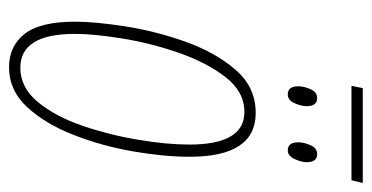

<svg xmlns="http://www.w3.org/2000/svg" viewBox="-219 -594 823 425"><g transform="rotate(90 192.5 -381.5)"><path d="M129 10Q180 10 217 -30Q254 -70 278.5 -132.5Q303 -195 315 -264Q327 -333 327 -390Q327 -536 230 -536Q173 -536 134.5 -491.5Q96 -447 72.5 -381Q49 -315 38.5 -248Q28 -181 28 -136Q28 -59 55 -24.5Q82 10 129 10ZM130 -15Q55 -15 55 -136Q55 -177 65 -239.5Q75 -302 96.5 -364.5Q118 -427 150.5 -469Q183 -511 228 -511Q300 -511 300 -389Q300 -340 289.5 -276.5Q279 -213 258.5 -153Q238 -93 206 -54Q174 -15 130 -15ZM170 -748H379L385 -773H175ZM313 -607Q325 -607 332 -622Q339 -637 339 -649Q339 -672 321 -672Q308 -672 301.5 -657.5Q295 -643 295 -630Q295 -607 313 -607ZM189 -607Q202 -607 208.5 -622Q215 -637 215 -649Q215 -672 197 -672Q184 -672 177.5 -657.5Q171 -643 171 -630Q171 -607 189 -607Z"/></g></svg>

Font: Noto Sans Display Condensed Thin
Style: Italic
Weight: 250
Width: 3
Italic angle: -12°
Designer: Monotype Design Team
Foundry: Monotype Imaging Inc.
Version: Version 1.900